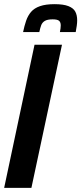

<svg xmlns="http://www.w3.org/2000/svg" viewBox="-24 -903 391 923"><path d="M-4 0 142 -688H274L127 0ZM87 -749Q93 -778 101.5 -803Q110 -828 125.5 -846Q141 -864 168.5 -873.5Q196 -883 238 -883Q281 -883 305 -873.5Q329 -864 338 -847Q347 -830 347 -805Q347 -793 345 -779Q343 -765 340 -749H264Q266 -758 267 -766.5Q268 -775 268 -781Q268 -796 260 -803Q252 -810 229 -810Q204 -810 191.5 -802.5Q179 -795 174 -781.5Q169 -768 165 -749Z"/></svg>

Font: Saira Condensed
Style: Bold Italic
Weight: 700
Width: 3
Italic angle: -12°
Designer: Hector Gatti with collaboration of the Omnibus-Type team
Foundry: Omnibus-Type
Version: Version 1.101